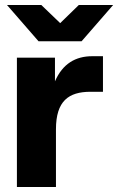

<svg xmlns="http://www.w3.org/2000/svg" viewBox="-20 -752 475 772"><path d="M48 0H205V-232C205 -346 256 -383 344 -383H394V-526H351C284 -526 232 -496 201 -425V-520H48ZM8 -732 135 -586H308L435 -732H297L222 -659L146 -732Z"/></svg>

Font: Aspekta 750
Style: Regular
Weight: 750
Designer: Ivo Dolenc
Version: Version 2.000